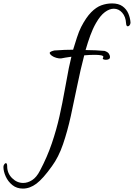

<svg xmlns="http://www.w3.org/2000/svg" viewBox="-199 -691 784 1124"><path d="M-65 413Q-101 413 -126.5 392.5Q-152 372 -165.5 342Q-179 312 -179 286Q-179 278 -174 271Q-169 264 -165 264Q-157 264 -157 282Q-157 323 -128.5 351.5Q-100 380 -63 380Q-37 380 -11 363.5Q15 347 35 308Q77 229 104.5 148Q132 67 149.5 -11.5Q167 -90 179.5 -161.5Q192 -233 204 -293Q210 -323 219 -359Q197 -356 182.5 -353.5Q168 -351 164 -350Q161 -350 158 -349Q146 -348 130.5 -352.5Q115 -357 104 -365Q93 -373 92 -381Q92 -386 101.5 -390Q111 -394 122 -396H128Q154 -398 179 -399Q204 -400 229 -400Q240 -436 251.5 -471.5Q263 -507 276 -533Q305 -589 334.5 -619Q364 -649 394.5 -660Q425 -671 457 -671Q495 -671 518 -654.5Q541 -638 552 -612.5Q563 -587 565 -560V-559Q565 -550 560 -543.5Q555 -537 549 -537Q540 -537 539 -555Q537 -593 516.5 -616.5Q496 -640 467 -640Q442 -640 415 -620Q388 -600 363 -556Q344 -523 329.5 -483Q315 -443 302 -398Q333 -398 361.5 -396.5Q390 -395 413 -393Q432 -387 438.5 -376.5Q445 -366 445 -358Q445 -348 437.5 -344.5Q430 -341 421 -341Q413 -341 407 -343.5Q401 -346 403 -349Q404 -353 405 -354.5Q406 -356 406 -359Q405 -365 391 -367.5Q377 -370 355 -370Q326 -370 294 -367Q272 -283 253.5 -191.5Q235 -100 215.5 -11.5Q196 77 170 153Q144 229 105 282Q53 355 14.5 384Q-24 413 -65 413Z"/></svg>

Font: Comforter
Style: Regular
Weight: 400
Designer: Robert E. Leuschke
Foundry: Robert E. Leuschke
Version: Version 1.013; ttfautohint (v1.8.3)